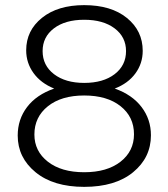

<svg xmlns="http://www.w3.org/2000/svg" viewBox="-20 -718 656 748"><path d="M308 10Q188 10 118.5 -47Q49 -104 49 -190Q49 -253 85.5 -301Q122 -349 191 -373Q139 -394 110.5 -433.5Q82 -473 82 -522Q82 -599 143.5 -648.5Q205 -698 308 -698Q413 -698 474.5 -648Q536 -598 536 -520Q536 -471 507.5 -432Q479 -393 427 -373Q495 -349 531.5 -301Q568 -253 568 -191Q568 -104 498.5 -47Q429 10 308 10ZM146 -519Q146 -463 190.5 -429Q235 -395 308 -395Q382 -395 426.5 -429Q471 -463 471 -519Q471 -574 426.5 -607.5Q382 -641 308 -641Q234 -641 190 -607.5Q146 -574 146 -519ZM114 -194Q114 -129 166.5 -88Q219 -47 308 -47Q397 -47 449.5 -88Q502 -129 502 -195Q502 -263 449.5 -304.5Q397 -346 308 -346Q219 -346 166.5 -304Q114 -262 114 -194Z"/></svg>

Font: Roundo
Style: Regular
Weight: 400
Designer: Namrata Goyal (Gurmukhi), Shiva Nallaperumal (Latin)
Foundry: Indian Type Foundry
Version: Version 1.000;PS 1.0;hotconv 1.0.88;makeotf.lib2.5.647800